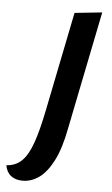

<svg xmlns="http://www.w3.org/2000/svg" viewBox="-154 -558 464 794"><g transform="rotate(5 77.5 -161.0)"><path d="M-30 200Q-59 200 -78 185.5Q-97 171 -102 142Q-64 140 -38.5 115.5Q-13 91 5.5 38.5Q24 -14 41 -99L124 -510L238 -522L139 -32Q123 53 96.5 104Q70 155 38 177.5Q6 200 -30 200Z"/></g></svg>

Font: Sansita Swashed Light
Style: Regular
Weight: 400
Version: Version 1.003